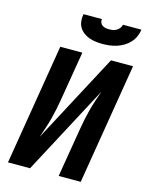

<svg xmlns="http://www.w3.org/2000/svg" viewBox="-138 -1041 876 1127"><g transform="rotate(15 300.0 -477.5)"><path d="M23 0 144 -735H278L229 -441Q224 -409 217.5 -378Q211 -347 203 -316Q195 -285 184.5 -254Q174 -223 164 -193L452 -735H586L465 0H331L380 -294Q385 -326 391.5 -357Q398 -388 406 -419Q414 -450 424.5 -481Q435 -512 445 -542L157 0ZM379 -815Q358 -815 337 -817.5Q316 -820 297 -827Q278 -834 262 -846Q246 -858 236 -875Q226 -892 224 -913Q222 -934 226 -955H338Q336 -944 340 -934Q344 -924 352.5 -918Q361 -912 372 -910Q383 -908 394 -908Q406 -908 417 -910Q428 -912 438.5 -918Q449 -924 456.5 -934Q464 -944 466 -955H578Q575 -933 566 -912.5Q557 -892 541.5 -875Q526 -858 506 -846Q486 -834 464.5 -827Q443 -820 421.5 -817.5Q400 -815 379 -815Z"/></g></svg>

Font: Iosevka Curly XBdEx
Style: Italic
Weight: 800
Width: 7
Italic angle: -9°
Monospace: yes
Designer: Belleve Invis
Foundry: Belleve Invis
Version: Version 11.1.0; ttfautohint (v1.8.3)